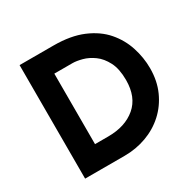

<svg xmlns="http://www.w3.org/2000/svg" viewBox="-160 -907 1090 1078"><g transform="rotate(-30 385.5 -368.0)"><path d="M95 0V-736H315Q426 -736 504 -703Q582 -670 629.5 -615Q677 -560 699 -492Q721 -424 721 -355Q721 -273 691.5 -207.5Q662 -142 611 -95.5Q560 -49 493 -24.5Q426 0 351 0ZM240 -140H326Q436 -140 503.5 -197Q571 -254 571 -365Q571 -437 547.5 -482.5Q524 -528 489.5 -553Q455 -578 419 -587.5Q383 -597 358 -597H240Z"/></g></svg>

Font: Synthetic
Style: Bold
Weight: 700
Designer: Santiago Orozco
Foundry: Typemade
Version: Version 2.000; ttfautohint (v1.8.4.7-5d5b)